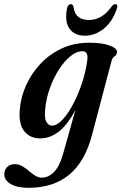

<svg xmlns="http://www.w3.org/2000/svg" viewBox="-82 -652 580 917"><path d="M357 -6Q323.5 121 247.8 183Q172 245 54.5 245Q-0.5 245 -31 226.8Q-61.5 208.5 -61.5 180Q-61.5 160 -48.2 146Q-35 132 -11 132Q8 132 24.5 141.8Q41 151.5 56 164.5Q71 177.5 86.2 187Q101.5 196.5 118 196.5Q149.5 196.5 176.2 169.2Q203 142 219.5 82L278.5 -127.5Q241 -56.5 199.2 -23.8Q157.5 9 110 9Q61.5 9 34 -25.2Q6.5 -59.5 12.5 -128.5Q17 -187 42.2 -243.8Q67.5 -300.5 110.8 -346.8Q154 -393 213 -420.5Q272 -448 344.5 -448Q406.5 -448 442.5 -434.2Q478.5 -420.5 476.5 -403Q475.5 -389 465.2 -383Q455 -377 450.5 -360ZM134 -133Q129 -88.5 139.5 -70.2Q150 -52 166 -52Q190.5 -52 217.2 -81Q244 -110 268.2 -156.5Q292.5 -203 310.2 -257.2Q328 -311.5 334.5 -362Q341.5 -407.5 312 -407.5Q283.5 -407.5 254 -383.2Q224.5 -359 198.8 -318.8Q173 -278.5 155.8 -229.8Q138.5 -181 134 -133ZM342.5 -556.5Q405.5 -556.5 450.5 -620Q459.5 -632 468.5 -632Q483.5 -632 476 -610.5Q455 -548 413.5 -514.8Q372 -481.5 323 -481.5Q274 -481.5 250 -515Q226 -548.5 238 -611Q242 -632 256.5 -632Q265.5 -632 268.5 -620Q273.5 -586 292.2 -571.2Q311 -556.5 342.5 -556.5Z"/></svg>

Font: Fraunces 144pt S050 SemiBold
Style: Italic
Weight: 600
Italic angle: -16°
Version: Version 1.000; ttfautohint (v1.8.3)